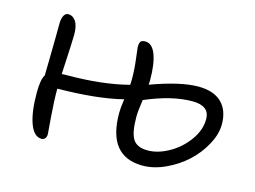

<svg xmlns="http://www.w3.org/2000/svg" viewBox="-74 -653 990 744"><g transform="rotate(15 421.0 -281.0)"><path d="M141.1 -34.2Q110.4 -34.2 93.8 -79.1Q77.1 -124 77.1 -202.1Q77.1 -255.4 89.8 -274.9Q90.3 -298.3 91.1 -342.8Q91.8 -387.2 92.3 -421.9Q92.8 -456.5 92.8 -482.9Q92.8 -503.9 99.4 -515.9Q106 -527.8 117.2 -527.8Q135.3 -527.8 147.2 -510Q159.2 -492.2 159.2 -457Q159.2 -434.6 151.9 -296.9Q158.7 -297.9 173.8 -297.9Q312 -297.9 418.9 -325.2Q419.9 -333 419.9 -349.1Q419.9 -387.2 414.6 -428.5Q409.2 -469.7 409.2 -474.1Q409.2 -490.2 414.1 -496.6Q418.9 -502.9 432.1 -502.9Q460 -502.9 474.4 -465.6Q488.8 -428.2 488.8 -363.8Q488.8 -351.1 487.8 -344.2Q605.5 -387.2 675.8 -387.2Q738.3 -387.2 770 -356.2Q801.8 -325.2 801.8 -269Q801.8 -230 778.8 -187.5Q755.9 -145 720 -111.8Q684.1 -78.6 637.2 -56.9Q590.3 -35.2 545.9 -35.2Q405.8 -35.2 405.8 -209Q405.8 -228.5 411.1 -265.1Q310.5 -239.7 149.9 -237.8Q149.9 -186.5 155 -124Q160.2 -61.5 160.2 -58.1Q160.2 -47.4 155 -40.8Q149.9 -34.2 141.1 -34.2ZM474.1 -211.9Q474.1 -149.4 490.2 -123.3Q506.3 -97.2 549.8 -97.2Q589.8 -97.2 633.5 -121.3Q677.2 -145.5 707.5 -187Q737.8 -228.5 737.8 -272.9Q737.8 -326.2 668.9 -326.2Q586.4 -326.2 481 -280.8Q474.1 -233.9 474.1 -211.9Z"/></g></svg>

Font: Shantell Sans Irregular Bouncy
Style: Regular
Weight: 300
Designer: Stephen Nixon, Anya Danilova, Shantell Martin
Foundry: Arrow Type
Version: Version 1.006;[9816181b4]